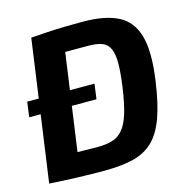

<svg xmlns="http://www.w3.org/2000/svg" viewBox="-105 -801 890 910"><g transform="rotate(-15 340.5 -345.5)"><path d="M358 -402 348 -328H18L28 -402ZM379 -700Q488 -700 552.5 -667.5Q617 -635 639 -556.5Q661 -478 641 -340Q626 -232 601 -163.5Q576 -95 537 -57.5Q498 -20 439 -5.5Q380 9 298 9Q226 9 158 6.5Q90 4 28 0L103 -113Q140 -111 194 -109.5Q248 -108 296 -108Q338 -108 368.5 -117.5Q399 -127 420.5 -153Q442 -179 456.5 -226.5Q471 -274 482 -351Q492 -422 492 -467.5Q492 -513 480 -538.5Q468 -564 442.5 -573.5Q417 -583 374 -583Q343 -583 309 -583Q275 -583 242.5 -583Q210 -583 183 -582L125 -690Q162 -693 205 -695.5Q248 -698 292.5 -699Q337 -700 379 -700ZM278 -690 181 0H28L125 -690Z"/></g></svg>

Font: Exo 2
Style: Bold Italic
Weight: 700
Italic angle: -8°
Designer: Natanael Gama
Foundry: Natanael Gama
Version: Version 2.010